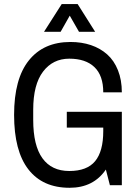

<svg xmlns="http://www.w3.org/2000/svg" viewBox="-20 -896 673 929"><path d="M273.2 -742H192.9L278.5 -876.2H355.8L440.5 -742H362.3L317.5 -820.2ZM303.2 -354.9H569.5V0H511.7L492.2 -75.6Q432.2 12.6 316.7 12.6Q186.4 12.6 117.3 -76.5Q48.2 -165.5 48.2 -340.1Q48.2 -514.8 119.7 -603.8Q191.1 -692.9 321 -692.9Q374.9 -692.9 420.1 -677.7Q465.2 -662.5 498.7 -632.7Q532.1 -603 550.8 -556Q569.5 -509.1 569.5 -449.2H479.6Q479.6 -530.4 437 -571.2Q394.4 -612.1 315.2 -612.1Q235.9 -612.1 188.3 -549.5Q140.7 -487 140.7 -364.9V-315.8Q140.7 -192 185.3 -130.3Q229.8 -68.6 315.4 -68.6Q401 -68.6 440.3 -116.2Q479.6 -163.8 479.6 -261.5V-278.5H303.2Z"/></svg>

Font: Puralecka Narrow
Style: Regular
Weight: 400
Designer: Hector Gatti, Marcela Romero, Pablo Cosgaya and Nicolas Silva
Version: Version 1.004;PS 001.004;hotconv 1.0.70;makeotf.lib2.5.58329